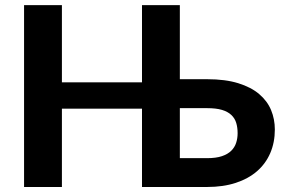

<svg xmlns="http://www.w3.org/2000/svg" viewBox="-20 -746 1134 766"><path d="M697.5 -430H806.5Q879 -430 930.5 -414Q982 -398 1014.2 -370.5Q1046.5 -343 1061.5 -306.8Q1076.5 -270.5 1076.5 -229.5Q1076.5 -177.5 1058.2 -135.2Q1040 -93 1005.5 -63Q971 -33 920.8 -16.5Q870.5 0 806 0H546.5V-312.5H227V0H76V-725.5H227V-417.5H546.5V-725.5H697.5ZM697.5 -314.5V-115H806Q842 -115 865.5 -123Q889 -131 902.8 -144.8Q916.5 -158.5 922.2 -176.5Q928 -194.5 928 -214.5Q928 -237 922.5 -255.5Q917 -274 903 -287.2Q889 -300.5 865.8 -307.5Q842.5 -314.5 806.5 -314.5Z"/></svg>

Font: Lato Heavy
Style: Regular
Weight: 800
Designer: Lukasz Dziedzic
Foundry: tyPoland Lukasz Dziedzic
Version: Version 2.007; 2014-02-27